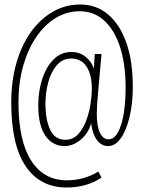

<svg xmlns="http://www.w3.org/2000/svg" viewBox="-20 -730 640 853"><path d="M431 59Q365 103 276 103Q158 103 94 8.5Q30 -86 30 -275Q30 -369 52.5 -448.5Q75 -528 116.5 -586.5Q158 -645 214 -677.5Q270 -710 336 -710Q408 -710 460.5 -665.5Q513 -621 541.5 -539.5Q570 -458 570 -345Q570 -270 555.5 -210Q541 -150 516.5 -115.5Q492 -81 460 -81Q431 -81 411 -107.5Q391 -134 385 -182Q371 -135 337 -108Q303 -81 267 -81Q214 -81 182 -126.5Q150 -172 150 -263Q150 -323 167 -377Q184 -431 217 -465Q250 -499 298 -499Q334 -499 360 -478Q386 -457 397 -426L401 -490H431Q422 -386 416 -322Q410 -258 410 -224Q410 -169 424 -140Q438 -111 462 -111Q497 -111 517.5 -174Q538 -237 538 -342Q538 -446 513 -522Q488 -598 442.5 -639Q397 -680 334 -680Q276 -680 226.5 -649.5Q177 -619 140 -564Q103 -509 82.5 -435.5Q62 -362 62 -276Q62 -104 118.5 -16.5Q175 71 276 71Q354 71 417 32ZM270 -109Q304 -109 326.5 -133Q349 -157 362.5 -193Q376 -229 382 -267.5Q388 -306 388 -336Q388 -398 364.5 -434Q341 -470 296 -470Q258 -470 232.5 -440.5Q207 -411 194.5 -365Q182 -319 182 -269Q182 -198 203 -153.5Q224 -109 270 -109Z"/></svg>

Font: Geist Mono Thin
Style: Regular
Weight: 100
Monospace: yes
Designer: Basement.studio, Andrés Briganti, Mateo Zaragoza
Foundry: Basement.studio, Vercel, Andrés Briganti, Guido Ferreyra, Mateo Zaragoza
Version: Version 1.500; ttfautohint (v1.8.4.7-5d5b)